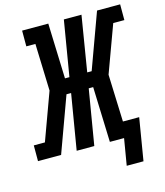

<svg xmlns="http://www.w3.org/2000/svg" viewBox="-162 -832 933 1084"><g transform="rotate(-15 304.5 -290.0)"><path d="M443 155 469 0H386L375 -323H349L295 0H192L246 -323H219L101 0H-34V-92H31L132 -368L123 -643H70V-735H223L234 -412H260L314 -735H417L364 -412H390L508 -735H643V-643H578L477 -368L487 -92H582L541 155Z"/></g></svg>

Font: Iosevka Curly Slab SmBdEx
Style: Italic
Weight: 600
Width: 7
Italic angle: -9°
Monospace: yes
Designer: Belleve Invis
Foundry: Belleve Invis
Version: Version 11.1.0; ttfautohint (v1.8.3)